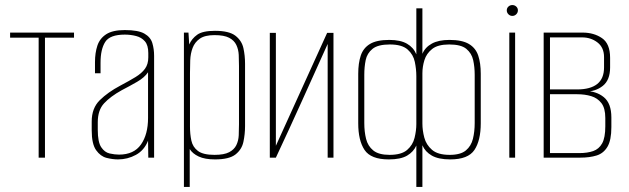

<svg xmlns="http://www.w3.org/2000/svg" viewBox="-20 -624 2490 760"><path d="M133 0V-475H20V-495H273V-475H158V0Z M447 7Q426 7 402 1Q378 -5 360.5 -29.5Q343 -54 343 -108V-143Q343 -196 375 -227.5Q407 -259 456 -285Q492 -304 516.5 -319Q541 -334 554 -352Q567 -370 567 -397V-414Q567 -445 553.5 -460.5Q540 -476 518.5 -481.5Q497 -487 474 -487Q415 -487 396.5 -458Q378 -429 378 -376V-334H356V-378Q356 -415 365.5 -443.5Q375 -472 400.5 -488.5Q426 -505 474 -505Q527 -505 551.5 -491Q576 -477 583 -453.5Q590 -430 590 -403V0H567L566 -67Q551 -29 518 -11Q485 7 447 7ZM451 -12Q510 -12 538 -52Q566 -92 566 -157V-338Q552 -317 522.5 -300Q493 -283 462 -267Q417 -242 392 -215Q367 -188 367 -140V-110Q367 -62 380.5 -41.5Q394 -21 414 -16.5Q434 -12 451 -12Z M708 116V-495H726L729 -448Q739 -471 760.5 -486.5Q782 -502 831 -502Q887 -502 912 -482.5Q937 -463 943.5 -433.5Q950 -404 950 -372V-125Q950 -93 943.5 -62.5Q937 -32 912 -12.5Q887 7 831 7Q791 7 766.5 -4.5Q742 -16 731 -34V116ZM829 -11Q867 -11 887 -21.5Q907 -32 915.5 -49.5Q924 -67 925 -88.5Q926 -110 926 -132V-363Q926 -385 925 -406.5Q924 -428 915.5 -446Q907 -464 887 -474.5Q867 -485 829 -485Q791 -485 771 -471Q751 -457 742.5 -434.5Q734 -412 733 -385.5Q732 -359 732 -335V-123Q732 -93 737.5 -67.5Q743 -42 763.5 -26.5Q784 -11 829 -11Z M1048 0V-494H1072V-47L1275 -494H1300V0H1277V-450Q1226 -337 1175.5 -225Q1125 -113 1072 0Z M1628 116V-48Q1617 -23 1591.5 -8Q1566 7 1519 7Q1448 7 1423 -30.5Q1398 -68 1398 -136V-332Q1398 -374 1408 -404Q1418 -434 1444.5 -450Q1471 -466 1521 -466Q1565 -466 1591 -451Q1617 -436 1628 -409V-591H1652V-411Q1663 -437 1689.5 -451.5Q1716 -466 1759 -466Q1809 -466 1836 -450Q1863 -434 1873 -404Q1883 -374 1883 -332V-136Q1883 -68 1858 -30.5Q1833 7 1762 7Q1716 7 1689.5 -8Q1663 -23 1652 -49V116ZM1522 -11Q1569 -11 1591.5 -30.5Q1614 -50 1621 -78.5Q1628 -107 1628 -133V-323Q1628 -350 1622 -379Q1616 -408 1593.5 -428Q1571 -448 1523 -448Q1476 -448 1454.5 -430.5Q1433 -413 1427.5 -386Q1422 -359 1422 -328V-137Q1422 -103 1429 -74.5Q1436 -46 1457.5 -28.5Q1479 -11 1522 -11ZM1760 -11Q1803 -11 1824 -28.5Q1845 -46 1852 -74.5Q1859 -103 1859 -137V-328Q1859 -359 1853 -386Q1847 -413 1826 -430.5Q1805 -448 1758 -448Q1713 -448 1690.5 -430Q1668 -412 1660 -386Q1652 -360 1652 -334V-135Q1652 -108 1659.5 -79.5Q1667 -51 1690 -31Q1713 -11 1760 -11Z M1996 0V-495H2019V0ZM2008 -561Q1999 -561 1992.5 -567.5Q1986 -574 1986 -583Q1986 -592 1992.5 -598Q1999 -604 2008 -604Q2017 -604 2023.5 -598Q2030 -592 2030 -583Q2030 -574 2023.5 -567.5Q2017 -561 2008 -561Z M2132 0V-495H2286Q2331 -495 2363 -473Q2395 -451 2395 -395V-357Q2395 -307 2366 -284Q2337 -261 2294 -261V-264Q2340 -264 2370 -239.5Q2400 -215 2400 -159V-121Q2400 -69 2384.5 -43Q2369 -17 2341.5 -8.5Q2314 0 2277 0ZM2157 -18H2273Q2305 -18 2328 -26Q2351 -34 2363.5 -56.5Q2376 -79 2376 -124V-157Q2376 -196 2360.5 -216Q2345 -236 2320 -243.5Q2295 -251 2265 -251H2157ZM2157 -270H2264Q2317 -270 2344 -291.5Q2371 -313 2371 -357V-398Q2371 -436 2345 -456Q2319 -476 2284 -476H2157Z"/></svg>

Font: Alumni Sans Thin
Style: Regular
Weight: 100
Designer: Robert E. Leuschke
Foundry: Robert E. Leuschke
Version: Version 1.018